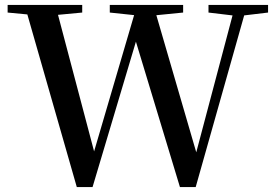

<svg xmlns="http://www.w3.org/2000/svg" viewBox="-20 -755 1115 780"><path d="M292 5 80 -735H205L371 -107H353L357 -122L537 -735H603L787 -103H769L773 -120L936 -735H984L775 5H711L523 -616H542L537 -602L356 5ZM11 -704V-735H314V-704L176 -691H148ZM426 -704V-735H724V-704L593 -691H549ZM827 -704V-735H1069V-704L960 -691H936Z"/></svg>

Font: Noto Serif TC SemiBold
Style: Regular
Weight: 600
Version: Version 2.002-H1;hotconv 1.1.0;makeotfexe 2.6.0